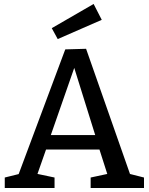

<svg xmlns="http://www.w3.org/2000/svg" viewBox="-20 -948 750 968"><path d="M642 -52 615 -76 706 -53V0H437V-53L535 -74L525 -58L477 -208L494 -194H202L217 -208L165 -60L160 -73L255 -53V0H4V-53L93 -75L68 -54L309 -699L414 -702ZM231 -252 222 -267H476L465 -251L343 -642H367ZM271 -751 241 -806 452 -928 493 -848Z"/></svg>

Font: Bitter Thin Medium
Style: Regular
Weight: 500
Version: Version 3.021